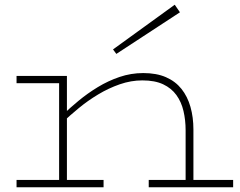

<svg xmlns="http://www.w3.org/2000/svg" viewBox="-20 -792 1017 812"><path d="M765 0V-241Q765 -284 756 -322.5Q747 -361 726 -390Q705 -419 670 -435.5Q635 -452 582 -452Q534 -452 486.5 -435.5Q439 -419 395 -392.5Q351 -366 313.5 -335Q276 -304 246 -276V-307Q275 -335 312.5 -366Q350 -397 393.5 -423.5Q437 -450 485.5 -466.5Q534 -483 586 -483Q642 -483 682 -465.5Q722 -448 747.5 -416Q773 -384 785.5 -340Q798 -296 798 -244V0ZM50 0V-31H418V0ZM230 0V-471H263V0ZM50 -440V-471H263V-440ZM609 0V-31H966V0ZM472 -564 458 -583 719 -772 741 -740Z"/></svg>

Font: BioRhyme SemiExpanded ExtraLight
Style: Regular
Weight: 250
Width: 6
Designer: Aoife Mooney
Foundry: Aoife Mooney Type
Version: Version 1.600;gftools[0.9.33]